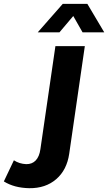

<svg xmlns="http://www.w3.org/2000/svg" viewBox="-248 -778 565 998"><path d="M-228 165 -175.8 55.2Q-147.5 73.7 -111.8 75.2Q-81.1 75.7 -62.3 55.9Q-43.5 36.1 -38.1 -2L40 -538.1H192.9L111.8 21Q99.6 105.5 44.2 153.3Q-11.2 201.2 -96.2 200.2Q-174.3 198.7 -228 165ZM-51.8 -609.9 78.1 -757.8H206.1L293.9 -609.9H181.2L132.8 -694.8L61 -609.9Z"/></svg>

Font: Trueno SemiBold
Style: Italic
Weight: 600
Designer: Julieta Ulanovsky
Foundry: Julieta Ulanovsky
Version: Version 3.001b | FøM Fix